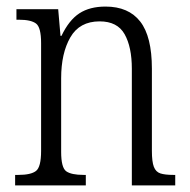

<svg xmlns="http://www.w3.org/2000/svg" viewBox="-20 -564 577 584"><path d="M26 0V-32H36Q74 -32 89.5 -44Q105 -56 105 -105V-433Q105 -481 89.5 -492.5Q74 -504 38 -504H30V-536H157L164 -455H167Q190 -503 221.5 -523.5Q253 -544 301 -544Q371 -544 406.5 -498.5Q442 -453 442 -355V-105Q442 -72 448 -56.5Q454 -41 468 -36.5Q482 -32 507 -32H513V0H381V-355Q381 -421 359 -460Q337 -499 283 -499Q222 -499 194 -450.5Q166 -402 166 -326V-102Q166 -54 181.5 -43Q197 -32 234 -32H241V0Z"/></svg>

Font: Noto Serif Tamil Condensed Light
Style: Regular
Weight: 300
Width: 3
Designer: Indian Type Foundry, Tom Grace, and the Monotype Design Team
Foundry: Monotype Imaging Inc.
Version: Version 2.004; ttfautohint (v1.8.4.7-5d5b)